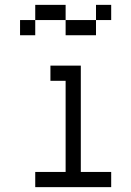

<svg xmlns="http://www.w3.org/2000/svg" viewBox="-20 -770 540 790"><path d="M250 -687.5H125V-750H250ZM62.5 -687.5H125V-625H62.5ZM125 -62.5H250V-437.5H187.5V-500H312.5V-62.5H437.5V0H125ZM250 -687.5H375V-625H250ZM375 -750H437.5V-687.5H375Z"/></svg>

Font: ChillBitmapSE 16px
Style: Regular
Weight: 400
Designer: Designed by Warren2060
Foundry: ChillType
Version: Version 1.000